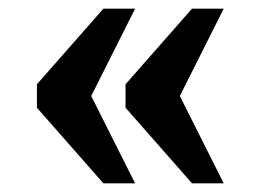

<svg xmlns="http://www.w3.org/2000/svg" viewBox="-20 -491 600 442"><path d="M422 -69H495L394 -270L495 -471H422L269 -297V-243ZM218 -69H291L190 -270L291 -471H218L65 -297V-243Z"/></svg>

Font: Noto Serif Hentaigana Bold
Style: Regular
Weight: 700
Designer: Kazuhiro Yamada
Foundry: nipponia
Version: Version 1.000